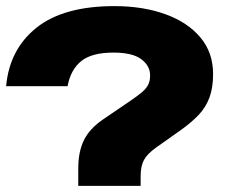

<svg xmlns="http://www.w3.org/2000/svg" viewBox="-20 -608 742 628"><path d="M236 -57Q236 -111 254 -148.5Q272 -186 315 -216L406 -278Q431 -295 445 -307Q459 -319 465 -331.5Q471 -344 471 -361Q471 -393 442 -414.5Q413 -436 351 -436Q280 -436 245.5 -408Q211 -380 201 -326H0Q11 -447 99.5 -517.5Q188 -588 354 -588Q448 -588 521 -561.5Q594 -535 635.5 -485.5Q677 -436 677 -366Q677 -322 665.5 -290Q654 -258 630.5 -233Q607 -208 572 -183L490 -125Q462 -105 451 -85Q440 -65 440 -32V0H236Z"/></svg>

Font: Unbounded
Style: Bold
Weight: 700
Designer: Luke Prowse, Jean-Baptiste Morizot, Fátima Lázaro, Florian Runge
Foundry: NaN
Version: Version 1.700